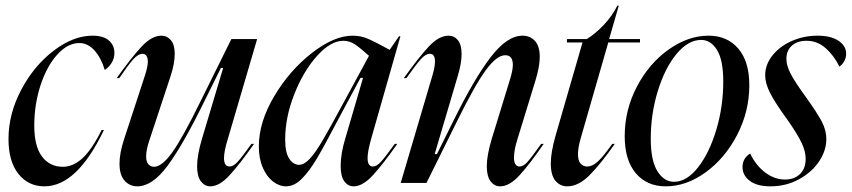

<svg xmlns="http://www.w3.org/2000/svg" viewBox="-20 -646 3008 678"><path d="M307 -520Q345 -520 364.5 -503Q384 -486 384 -459Q384 -439 373.5 -423Q363 -407 350 -399Q337 -442 313.5 -468Q290 -494 260 -494Q219 -494 182 -453Q145 -412 123 -344.5Q101 -277 101 -203Q101 -129 128.5 -93Q156 -57 202 -57Q238 -57 271 -87Q304 -117 339 -187H347Q252 12 137 12Q80 12 45 -32Q10 -76 10 -155Q10 -244 55 -329Q100 -414 169.5 -467Q239 -520 307 -520Z M550 -520Q570 -520 583.5 -504Q597 -488 597 -456Q597 -421 582 -376L506 -146Q496 -115 496 -94Q496 -75 504 -66Q512 -57 524 -57Q552 -57 589 -109Q626 -161 690 -292L797 -508H888L785 -157Q771 -112 771 -88Q771 -58 791 -58Q804 -58 819.5 -75Q835 -92 868 -138H877Q828 -68 791.5 -28Q755 12 723 12Q703 12 689.5 -5.5Q676 -23 676 -59Q676 -98 693 -155L768 -406H760L700 -285Q626 -134 572 -61Q518 12 465 12Q438 12 420 -8Q402 -28 402 -68Q402 -106 419 -157L493 -383Q502 -412 502 -428Q502 -442 497 -449Q492 -456 484 -456Q468 -456 450.5 -436.5Q433 -417 401 -370H392Q444 -443 480 -481.5Q516 -520 550 -520Z M1193 -283 1283 -449Q1252 -477 1233 -489.5Q1214 -502 1192 -502Q1148 -502 1100 -449Q1052 -396 1019.5 -314Q987 -232 987 -153Q987 -107 1001.5 -85.5Q1016 -64 1036 -64Q1054 -64 1074 -85.5Q1094 -107 1119.5 -150.5Q1145 -194 1193 -283ZM1225 -520Q1254 -520 1279.5 -509Q1305 -498 1356 -470L1389 -518H1394L1291 -157Q1278 -111 1278 -88Q1278 -58 1297 -58Q1310 -58 1325.5 -75Q1341 -92 1374 -138H1383Q1334 -68 1297.5 -28Q1261 12 1229 12Q1209 12 1196 -5.5Q1183 -23 1183 -60Q1183 -103 1199 -156L1262 -371H1253L1203 -278L1171 -218Q1125 -130 1098.5 -85.5Q1072 -41 1045.5 -14.5Q1019 12 990 12Q966 12 944 -5Q922 -22 908 -54Q894 -86 894 -129Q894 -215 948.5 -306.5Q1003 -398 1081.5 -459Q1160 -520 1225 -520Z M1516 -429Q1516 -456 1498 -456Q1483 -456 1466 -437Q1449 -418 1415 -370H1406Q1458 -443 1494 -481.5Q1530 -520 1564 -520Q1584 -520 1597 -504Q1610 -488 1610 -455Q1610 -422 1596 -376L1515 -102H1523L1583 -223Q1655 -369 1713 -444.5Q1771 -520 1825 -520Q1852 -520 1869 -501.5Q1886 -483 1886 -445Q1886 -410 1870 -359L1808 -157Q1795 -117 1795 -89Q1795 -73 1800.5 -65.5Q1806 -58 1814 -58Q1828 -58 1842 -73.5Q1856 -89 1891 -138H1900Q1851 -67 1815 -27.5Q1779 12 1746 12Q1726 12 1712.5 -5.5Q1699 -23 1699 -59Q1699 -97 1716 -154L1782 -369Q1791 -399 1791 -417Q1791 -451 1764 -451Q1734 -451 1695 -397.5Q1656 -344 1593 -216L1486 0H1395L1508 -383Q1516 -410 1516 -429Z M2037 -496H1982V-508H2052Q2084 -528 2113 -559Q2142 -590 2160 -626H2165L2131 -508H2240V-496H2128L2031 -159Q2021 -125 2021 -102Q2021 -79 2030 -68.5Q2039 -58 2054 -58Q2072 -58 2091.5 -76Q2111 -94 2142 -138H2151Q2102 -68 2062.5 -28Q2023 12 1983 12Q1958 12 1941.5 -7.5Q1925 -27 1925 -69Q1925 -107 1941 -164Z M2331 12Q2264 12 2225 -34.5Q2186 -81 2186 -165Q2186 -258 2229 -340Q2272 -422 2341 -471Q2410 -520 2482 -520Q2548 -520 2587 -474.5Q2626 -429 2626 -345Q2626 -253 2583.5 -170.5Q2541 -88 2472.5 -38Q2404 12 2331 12ZM2360 -4Q2405 -4 2445 -55Q2485 -106 2509.5 -188Q2534 -270 2534 -358Q2534 -434 2512 -469.5Q2490 -505 2456 -505Q2410 -505 2369 -455.5Q2328 -406 2303 -325Q2278 -244 2278 -156Q2278 -79 2301.5 -41.5Q2325 -4 2360 -4Z M2867 -520Q2914 -520 2941 -502Q2968 -484 2968 -456Q2968 -442 2961 -429.5Q2954 -417 2944 -411Q2925 -450 2895.5 -476Q2866 -502 2828 -502Q2796 -502 2776.5 -485Q2757 -468 2757 -438Q2757 -414 2772.5 -384.5Q2788 -355 2826 -303Q2866 -247 2882 -216.5Q2898 -186 2898 -155Q2898 -114 2872 -75.5Q2846 -37 2800.5 -12.5Q2755 12 2701 12Q2653 12 2627.5 -7.5Q2602 -27 2602 -56Q2602 -87 2629 -104Q2649 -62 2682 -37Q2715 -12 2752 -12Q2785 -12 2805 -31.5Q2825 -51 2825 -85Q2825 -112 2810 -143Q2795 -174 2760 -224Q2717 -283 2699.5 -317.5Q2682 -352 2682 -380Q2682 -418 2708 -450.5Q2734 -483 2776.5 -501.5Q2819 -520 2867 -520Z"/></svg>

Font: Nyght Serif Italic
Style: Regular
Weight: 400
Italic angle: -16°
Designer: Maksym Kobuzan
Version: Version 0.410